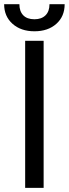

<svg xmlns="http://www.w3.org/2000/svg" viewBox="-41 -908 332 928"><path d="M169.9 0V-710.9H80.6V0ZM271.5 -887.7H198.2C198.2 -864.6 191.8 -846.7 179 -834C166.1 -821.3 148.3 -814.9 125.5 -814.9C101.7 -814.9 83.7 -821.4 71.3 -834.2C58.9 -847.1 52.7 -864.9 52.7 -887.7H-21C-21 -848.6 -7.5 -817.1 19.5 -793C46.5 -768.9 81.9 -756.8 125.5 -756.8C169.1 -756.8 204.3 -768.8 231.2 -792.7C258.1 -816.7 271.5 -848.3 271.5 -887.7Z"/></svg>

Font: Roboto Condensed
Style: Regular
Weight: 400
Designer: Google
Version: Version 2.134; 2016